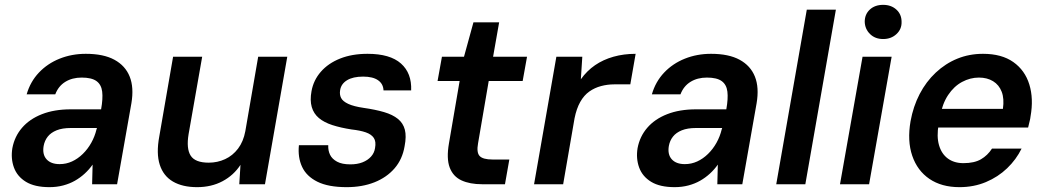

<svg xmlns="http://www.w3.org/2000/svg" viewBox="-20 -760 4315 792"><path d="M184 12Q123 12 87 -10Q51 -32 37.5 -69Q24 -106 31 -149Q40 -197 71 -233Q102 -269 153 -289Q204 -309 272 -309H397Q405 -353 401.5 -382Q398 -411 378 -425.5Q358 -440 317 -440Q278 -440 249.5 -422.5Q221 -405 208 -371H90Q105 -423 140.5 -460.5Q176 -498 226 -518Q276 -538 334 -538Q407 -538 452 -513.5Q497 -489 515 -444Q533 -399 522 -334L463 0H360L362 -81Q348 -61 329.5 -44Q311 -27 289 -14.5Q267 -2 240.5 5Q214 12 184 12ZM226 -83Q253 -83 277 -94Q301 -105 321.5 -125Q342 -145 356.5 -171Q371 -197 378 -226L380 -232H272Q237 -232 213.5 -222.5Q190 -213 177 -196.5Q164 -180 160 -158Q154 -123 172 -103Q190 -83 226 -83Z M793 12Q733 12 693.5 -11Q654 -34 639 -80.5Q624 -127 637 -197L694 -526H814L758 -207Q748 -147 766.5 -118Q785 -89 841 -89Q877 -89 908.5 -103.5Q940 -118 962 -147Q984 -176 992 -219L1045 -526H1165L1073 0H967L972 -80Q944 -37 898 -12.5Q852 12 793 12Z M1410 12Q1334 12 1289 -10.5Q1244 -33 1226 -72Q1208 -111 1213 -161H1334Q1333 -139 1341.5 -121.5Q1350 -104 1370.5 -93Q1391 -82 1425 -82Q1454 -82 1475.5 -90.5Q1497 -99 1510.5 -114Q1524 -129 1527 -149Q1532 -176 1522 -191Q1512 -206 1489 -214Q1466 -222 1430 -226Q1385 -233 1351 -244Q1317 -255 1295.5 -273Q1274 -291 1266 -318.5Q1258 -346 1265 -384Q1273 -429 1303.5 -464Q1334 -499 1383 -518.5Q1432 -538 1496 -538Q1589 -538 1634 -498Q1679 -458 1676 -387H1562Q1561 -414 1539.5 -429Q1518 -444 1478 -444Q1436 -444 1411.5 -429Q1387 -414 1383 -388Q1380 -370 1387 -356Q1394 -342 1416.5 -331.5Q1439 -321 1480 -315Q1529 -308 1564.5 -297.5Q1600 -287 1621.5 -269.5Q1643 -252 1650 -225Q1657 -198 1649 -157Q1640 -103 1607.5 -65.5Q1575 -28 1524.5 -8Q1474 12 1410 12Z M1969 0Q1918 0 1883.5 -16Q1849 -32 1835 -69Q1821 -106 1832 -169L1876 -426H1785L1803 -526H1894L1933 -668H2039L2014 -526H2154L2136 -426H1996L1952 -169Q1945 -131 1958.5 -116.5Q1972 -102 2012 -102H2081L2063 0Z M2183 0 2275 -526H2382L2376 -433Q2401 -468 2434.5 -491Q2468 -514 2510.5 -526Q2553 -538 2602 -538L2580 -412H2513Q2486 -412 2459.5 -405Q2433 -398 2411 -382.5Q2389 -367 2373.5 -339.5Q2358 -312 2350 -272L2303 0Z M2763 12Q2702 12 2666 -10Q2630 -32 2616.5 -69Q2603 -106 2610 -149Q2619 -197 2650 -233Q2681 -269 2732 -289Q2783 -309 2851 -309H2976Q2984 -353 2980.5 -382Q2977 -411 2957 -425.5Q2937 -440 2896 -440Q2857 -440 2828.5 -422.5Q2800 -405 2787 -371H2669Q2684 -423 2719.5 -460.5Q2755 -498 2805 -518Q2855 -538 2913 -538Q2986 -538 3031 -513.5Q3076 -489 3094 -444Q3112 -399 3101 -334L3042 0H2939L2941 -81Q2927 -61 2908.5 -44Q2890 -27 2868 -14.5Q2846 -2 2819.5 5Q2793 12 2763 12ZM2805 -83Q2832 -83 2856 -94Q2880 -105 2900.5 -125Q2921 -145 2935.5 -171Q2950 -197 2957 -226L2959 -232H2851Q2816 -232 2792.5 -222.5Q2769 -213 2756 -196.5Q2743 -180 2739 -158Q2733 -123 2751 -103Q2769 -83 2805 -83Z M3182 0 3308 -720H3428L3302 0Z M3445 0 3538 -526H3658L3565 0ZM3623 -599Q3590 -599 3569 -619.5Q3548 -640 3547 -670Q3547 -701 3568 -720.5Q3589 -740 3623 -740Q3656 -740 3677.5 -720.5Q3699 -701 3699 -670Q3700 -640 3678 -619.5Q3656 -599 3623 -599Z M3938 12Q3864 12 3814 -22Q3764 -56 3743 -117.5Q3722 -179 3736 -260Q3747 -321 3773.5 -372Q3800 -423 3840 -460.5Q3880 -498 3929 -518Q3978 -538 4035 -538Q4112 -538 4160 -504Q4208 -470 4226 -411.5Q4244 -353 4231 -280Q4230 -270 4227 -259Q4224 -248 4221 -234H3818L3832 -311H4117Q4123 -353 4112 -381.5Q4101 -410 4076.5 -425Q4052 -440 4018 -440Q3982 -440 3948.5 -422Q3915 -404 3891 -368Q3867 -332 3857 -277L3852 -248Q3843 -197 3853.5 -161Q3864 -125 3890 -106Q3916 -87 3954 -87Q3999 -87 4026.5 -103Q4054 -119 4072 -147H4194Q4172 -102 4134.5 -66Q4097 -30 4047 -9Q3997 12 3938 12Z"/></svg>

Font: DM Sans 9pt SemiBold
Style: Italic
Weight: 600
Italic angle: -10°
Version: Version 4.004;gftools[0.9.30]